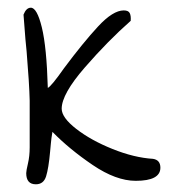

<svg xmlns="http://www.w3.org/2000/svg" viewBox="-20 -477 443 498"><path d="M48 -28Q48 -34 52.5 -53Q57 -72 57 -95V-144V-216Q56 -260 49 -344Q47 -358 41 -439Q48 -457 60 -457Q76 -457 88.5 -406Q101 -355 104 -249Q113 -253 146 -300Q196 -367 234.5 -408.5Q273 -450 301 -450Q313 -450 316.5 -443Q320 -436 319 -423Q260 -371 200 -302Q140 -233 140 -195Q140 -172 178 -142.5Q216 -113 272 -90.5Q328 -68 377 -65Q396 -62 396 -42Q396 -8 332 -8Q281 -8 220.5 -49Q160 -90 116 -135Q113 -118 112 -105.5Q111 -93 110 -84Q106 -40 99.5 -19.5Q93 1 73 1Q48 1 48 -28Z"/></svg>

Font: Indie Flower
Style: Regular
Weight: 400
Designer: Kimberly Geswein
Foundry: Kimberly Geswein
Version: Version 2.000